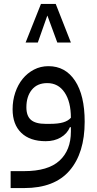

<svg xmlns="http://www.w3.org/2000/svg" viewBox="-20 -715 495 975"><path d="M34 154H103Q224 154 282 101Q340 48 340 -47V-69H335Q321 -36 288.5 -17Q256 2 212 2Q132 2 88 -40.5Q44 -83 44 -160Q44 -205 57.5 -245Q71 -285 95 -314.5Q119 -344 152.5 -361.5Q186 -379 226 -379Q312 -379 361 -305Q410 -231 410 -97Q410 62 333.5 151Q257 240 103 240H34ZM232 -86Q275 -86 300.5 -93.5Q326 -101 340 -117Q340 -198 308 -245.5Q276 -293 220 -293Q169 -293 141.5 -259Q114 -225 114 -170Q114 -126 137.5 -106Q161 -86 212 -86ZM340 -499H271L221 -635H220L172 -499H110L188 -695H263Z"/></svg>

Font: IBM Plex Sans Arabic
Style: Regular
Weight: 400
Designer: Mike Abbink, Paul van der Laan, Pieter van Rosmalen, Wael Morcos, Khajak Apelian
Foundry: Bold Monday
Version: Version 1.1